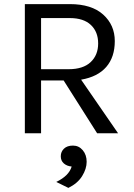

<svg xmlns="http://www.w3.org/2000/svg" viewBox="-20 -649 653 935"><path d="M254 237Q316 207 329 162Q306 160 291 147Q276 134 276 112Q276 90 291.5 75Q307 60 335.5 60Q364 60 383 82.5Q402 105 402 139Q402 173 380 208.5Q358 244 313 266ZM101 0V-629H320Q426 -629 482.5 -578Q539 -527 539 -449Q539 -371 497.5 -323Q456 -275 375 -261L555 0H453L290 -257H180V0ZM180 -312H314Q385 -312 421.5 -346.5Q458 -381 458 -437.5Q458 -494 422.5 -527.5Q387 -561 320 -561H180Z"/></svg>

Font: Karmilla
Style: Regular
Weight: 400
Designer: Jonathan Pinhorn
Version: Version 1.000